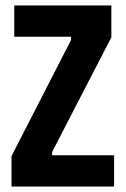

<svg xmlns="http://www.w3.org/2000/svg" viewBox="-20 -680 458 700"><path d="M22 0V-111L239 -534V-546H32V-660H386V-544L170 -126V-114H396V0Z"/></svg>

Font: Bricolage Grotesque 10pt Condensed Bricolage Grotesque 10pt Condensed Regular
Style: Bold
Weight: 700
Width: 3
Designer: Mathieu Triay
Foundry: Atelier Triay
Version: Version 1.000; ttfautohint (v1.8.4.7-5d5b);gftools[0.9.32]